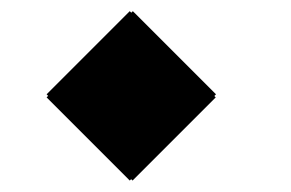

<svg xmlns="http://www.w3.org/2000/svg" viewBox="-20 -557 522 344"><path d="M212.5 -233.5 63.5 -382.5 218 -537 367 -388ZM217.5 -233.5 63.5 -388 212.5 -537 366.5 -382.5Z"/></svg>

Font: Bodoni Moda 11pt Black
Style: Italic
Weight: 900
Italic angle: -13°
Designer: Owen Earl
Foundry: indestructible type
Version: Version 2.004